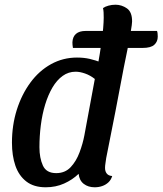

<svg xmlns="http://www.w3.org/2000/svg" viewBox="-20 -774 689 814"><path d="M173.8 20Q123.3 20 91.7 -4.5Q60 -29 45.3 -71.4Q30.7 -113.8 30.7 -169Q30.7 -243.3 51.3 -308.6Q72 -373.8 108.8 -423.8Q145.5 -473.8 196.2 -501.9Q247 -530 306.3 -530Q336.2 -530 360.5 -524.3Q384.8 -518.7 413 -507.8L506 -494Q488 -398.2 469.2 -300.8Q450.5 -203.3 430.3 -104.2Q429.3 -95.3 427.3 -83.3Q425.3 -71.3 425.3 -62.2Q425.3 -47.2 432.8 -38Q440.2 -28.8 455.7 -27.7Q450.8 -11.3 439.5 -0.8Q428.2 9.7 413.3 14.8Q398.5 20 381.3 20Q354 20 335.2 5.6Q316.3 -8.8 313.3 -37Q287.3 -11.8 251.8 4.1Q216.3 20 173.8 20ZM218.3 -40Q255.7 -40 279.5 -65.2Q303.3 -90.5 317.2 -127.9Q331.2 -165.3 337.7 -200.2L382 -439.2Q362.5 -454.7 340.7 -462.3Q318.8 -470 300.7 -470Q270.2 -470 245.6 -452.2Q221 -434.5 202.5 -403.2Q184 -371.8 171.5 -330.8Q159 -289.7 153.1 -243.2Q147.2 -196.8 147.2 -149.8Q147.2 -104.5 161.8 -72.2Q176.5 -40 218.3 -40ZM504 -483.8 393.7 -491.7Q403.8 -547 411.6 -603.1Q419.3 -659.2 419.7 -699Q419.7 -711.2 419.2 -721.1Q418.7 -731 416.7 -739.8Q425.7 -746.2 440 -750.1Q454.3 -754 469.7 -754Q495.7 -754 518 -738.6Q540.3 -723.2 540 -682.8Q540 -672.5 534.4 -640.2Q528.8 -607.8 520.7 -565.8Q512.5 -523.8 504 -483.8ZM289.2 -570.8Q288 -576.3 287.5 -583.4Q287 -590.5 287 -594.7Q288 -618.2 302.2 -630.5Q316.3 -642.8 343 -642.8H645.7Q647.7 -637.7 648.2 -631Q648.8 -624.3 648.8 -618.8Q648.8 -597.5 634.2 -584.2Q619.7 -570.8 584.8 -570.8Z"/></svg>

Font: Sansita Swashed Light
Style: Regular
Weight: 300
Designer: Pablo Cosgaya
Foundry: Omnibus-Type
Version: Version 1.003